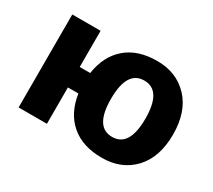

<svg xmlns="http://www.w3.org/2000/svg" viewBox="-108 -725 1030 929"><g transform="rotate(30 407.0 -260.0)"><path d="M66.4 0V-519.5H224.6V-317.4H283.2Q297.9 -418 362.8 -474.1Q427.7 -530.3 536.1 -530.3Q644.5 -530.3 711.9 -458.5Q779.3 -386.7 779.3 -259.8Q779.3 -132.8 712.4 -61.5Q645.5 9.8 536.6 9.8Q427.7 9.8 362.8 -46.4Q297.9 -102.5 283.2 -203.1H224.6V0ZM528.8 -417Q432.6 -417 432.6 -259.8Q432.6 -102.5 528.8 -102.5Q625 -102.5 625 -259.8Q625 -417 528.8 -417Z"/></g></svg>

Font: GenEi M Gothic v2 Heavy
Style: Regular
Weight: 800
Version: Version 2.0